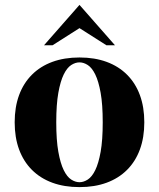

<svg xmlns="http://www.w3.org/2000/svg" viewBox="-20 -750 650 785"><path d="M40 0ZM305 -5Q322 -5 339 -16Q356 -27 369.5 -54.5Q383 -82 391.5 -129.5Q400 -177 400 -250Q400 -323 391.5 -370.5Q383 -418 369.5 -445.5Q356 -473 339 -484Q322 -495 305 -495Q288 -495 271 -484Q254 -473 240.5 -445.5Q227 -418 218.5 -370.5Q210 -323 210 -250Q210 -177 218.5 -129.5Q227 -82 240.5 -54.5Q254 -27 271 -16Q288 -5 305 -5ZM305 -515Q367 -515 416 -497Q465 -479 499.5 -444.5Q534 -410 552 -361Q570 -312 570 -250Q570 -188 552 -139Q534 -90 499.5 -55.5Q465 -21 416 -3Q367 15 305 15Q243 15 194 -3Q145 -21 110.5 -55.5Q76 -90 58 -139Q40 -188 40 -250Q40 -312 58 -361Q76 -410 110.5 -444.5Q145 -479 194 -497Q243 -515 305 -515ZM305 -730 450 -565H415L305 -635L195 -565H160Z"/></svg>

Font: Yeseva One
Style: Regular
Weight: 400
Designer: Jovanny Lemonad
Foundry: Jovanny Lemonad
Version: Version 2.001; ttfautohint (v0.91) -l 8 -r 50 -G 200 -x 0 -w